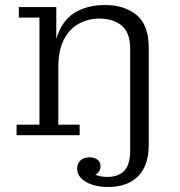

<svg xmlns="http://www.w3.org/2000/svg" viewBox="-20 -538 718 764"><path d="M46 0V-42H137V-468H55V-510H204V-383Q225 -454 275 -486Q325 -518 398 -518Q475 -518 523.5 -478.5Q572 -439 572 -346V36Q572 122 529 164Q486 206 411 206Q356 206 321.5 185.5Q287 165 287 133Q287 113 300 100.5Q313 88 337 88Q356 88 368 97.5Q380 107 380 123Q380 147 359 157Q378 166 408 166Q451 166 474.5 141.5Q498 117 498 62V-344Q498 -408 464.5 -436Q431 -464 374 -464Q332 -464 294.5 -444Q257 -424 234.5 -381Q212 -338 212 -270V-42H297V0Z"/></svg>

Font: Montagu Slab 16pt Light
Style: Regular
Weight: 300
Designer: Florian Karsten
Foundry: Florian Karsten
Version: Version 1.000; ttfautohint (v1.8.3)